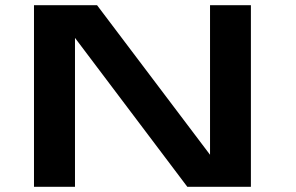

<svg xmlns="http://www.w3.org/2000/svg" viewBox="-20 -720 1140 740"><path d="M111 0V-700H354L789.5 -123.5V-700H947V0H702L269 -574V0Z"/></svg>

Font: Trispace Expanded SemiBold
Style: Regular
Weight: 600
Width: 7
Designer: Tyler Finck
Foundry: Etcetera Type Company
Version: Version 1.210; ttfautohint (v1.8.3)